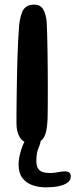

<svg xmlns="http://www.w3.org/2000/svg" viewBox="-20 -613 326 830"><path d="M116 6.7Q82.8 6.7 67 -17.3Q51.2 -41.3 51.2 -79.3Q51.2 -95.6 51.3 -124.5Q51.4 -153.4 52 -190.9Q52.5 -228.5 53.2 -270.5Q53.9 -312.5 55.2 -354.9Q56.4 -397.4 58.4 -435.9Q60.3 -474.4 62.8 -504.7Q68.6 -553.1 82.5 -573Q96.4 -592.9 128.2 -592.9Q154.6 -592.9 166.7 -572.6Q178.7 -552.3 181.9 -517.5Q183 -496.1 183.9 -463.6Q184.9 -431.2 185.4 -392.5Q185.9 -353.8 186.3 -313.7Q186.7 -273.6 186.7 -236.2Q186.6 -198.9 186.5 -168.6Q186.4 -138.2 186.1 -120.2Q185.8 -72.9 179.4 -45.1Q173.1 -17.3 158.2 -5.3Q143.2 6.7 116 6.7ZM178 196.9Q146.8 196.9 119.9 187.4Q92.9 177.8 76.7 156.3Q60.4 134.9 60.4 99.1Q60.4 75.6 67.6 48.4Q74.8 21.2 86 -0.9Q95.6 -18.4 105.1 -27.3Q114.5 -36.3 130.4 -36.3Q145.1 -36.3 150.8 -29.7Q156.6 -23.1 156.6 -13.6Q156.6 4.5 146.9 25.7Q137.2 46.8 137.2 82.4Q137.2 103.7 144.3 115.2Q151.4 126.6 164.8 130.8Q178.3 134.9 197.4 134.9Q213.2 134.9 230 131.4Q246.8 127.8 260.4 127.8Q272.3 127.8 279.2 132.8Q286 137.8 286 150.6Q286 166.4 271.5 176.8Q256.9 187.2 232.5 192.1Q208.1 196.9 178 196.9Z"/></svg>

Font: Gluten Thin
Style: Regular
Weight: 100
Designer: Tyler Finck
Foundry: Etcetera Type Company
Version: Version 1.300